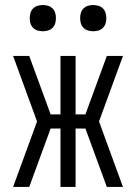

<svg xmlns="http://www.w3.org/2000/svg" viewBox="-20 -742 540 762"><path d="M96 0H32L127 -260L32 -520H96L181 -288H220V-520H280V-288H319L404 -520H468L373 -260L468 0H404L319 -232H280V0H220V-232H181ZM350 -618Q339 -618 329 -621Q319 -624 311.5 -631.5Q304 -639 301 -649Q298 -659 298 -670Q298 -681 301 -691Q304 -701 311.5 -708.5Q319 -716 329 -719Q339 -722 350 -722Q361 -722 371 -719Q381 -716 388.5 -708.5Q396 -701 399 -691Q402 -681 402 -670Q402 -659 399 -649Q396 -639 388.5 -631.5Q381 -624 371 -621Q361 -618 350 -618ZM150 -618Q139 -618 129 -621Q119 -624 111.5 -631.5Q104 -639 101 -649Q98 -659 98 -670Q98 -681 101 -691Q104 -701 111.5 -708.5Q119 -716 129 -719Q139 -722 150 -722Q161 -722 171 -719Q181 -716 188.5 -708.5Q196 -701 199 -691Q202 -681 202 -670Q202 -659 199 -649Q196 -639 188.5 -631.5Q181 -624 171 -621Q161 -618 150 -618Z"/></svg>

Font: Iosevka SS18 Light
Style: Regular
Weight: 300
Monospace: yes
Designer: Belleve Invis
Foundry: Belleve Invis
Version: Version 25.1.1; ttfautohint (v1.8.4)